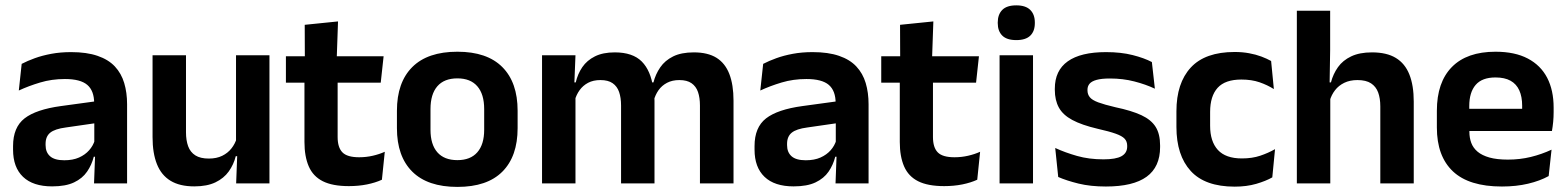

<svg xmlns="http://www.w3.org/2000/svg" viewBox="-20 -702 6002 735"><path d="M340 0 344.5 -120 341 -131V-284.5L340.5 -306.5Q340.5 -354.5 314.2 -377Q288 -399.5 228.5 -399.5Q178 -399.5 133.8 -386.2Q89.5 -373 52 -355.5L63 -457.5Q85 -469 113.2 -479.2Q141.5 -489.5 176.5 -496Q211.5 -502.5 252 -502.5Q312 -502.5 353.5 -488.2Q395 -474 419.8 -447.5Q444.5 -421 455.5 -384.2Q466.5 -347.5 466.5 -303V0ZM179.5 11.5Q106.5 11.5 68.2 -25Q30 -61.5 30 -129V-143Q30 -214.5 74 -248.8Q118 -283 213.5 -296L352.5 -315L360 -232.5L232 -214Q190 -208.5 172.2 -194Q154.5 -179.5 154.5 -151.5V-146.5Q154.5 -119 171.8 -103.8Q189 -88.5 226 -88.5Q259 -88.5 282.5 -99Q306 -109.5 321.2 -126.8Q336.5 -144 343 -165.5L361 -102H339Q331 -70.5 313.2 -44.8Q295.5 -19 263.5 -3.8Q231.5 11.5 179.5 11.5Z M692 -490.5V-195.5Q692 -165 700.2 -142.2Q708.5 -119.5 727.8 -107.2Q747 -95 779.5 -95Q809 -95 830.5 -105.5Q852 -116 866 -133.8Q880 -151.5 886.5 -173.5L906.5 -104H882.5Q874.5 -72 855.8 -45.8Q837 -19.5 804.8 -4Q772.5 11.5 724 11.5Q668 11.5 632.8 -10Q597.5 -31.5 580.8 -73.5Q564 -115.5 564 -177V-490.5ZM1011.5 -490.5V0H884L888.5 -119L883.5 -129.5V-490.5Z M1315.5 10.5Q1253 10.5 1215.8 -8.2Q1178.5 -27 1162 -65Q1145.5 -103 1145.5 -158.5V-444.5H1272.5V-177.5Q1272.5 -137.5 1290.8 -118.8Q1309 -100 1355 -100Q1382 -100 1407 -105.8Q1432 -111.5 1453 -121L1442 -14Q1417 -2.5 1384.8 4Q1352.5 10.5 1315.5 10.5ZM1074.5 -385.5V-486.5H1448.5L1437.5 -385.5ZM1147 -477 1146.5 -607 1274 -620 1269 -477Z M1731 13.5Q1617 13.5 1558.2 -45Q1499.5 -103.5 1499.5 -211.5V-278Q1499.5 -386.5 1558.2 -445.2Q1617 -504 1731 -504Q1844.5 -504 1903 -445.2Q1961.5 -386.5 1961.5 -278V-211.5Q1961.5 -103.5 1903.2 -45Q1845 13.5 1731 13.5ZM1731 -89Q1781 -89 1807.2 -119Q1833.5 -149 1833.5 -205V-284.5Q1833.5 -341.5 1807.2 -371.8Q1781 -402 1731 -402Q1680.5 -402 1654.2 -371.8Q1628 -341.5 1628 -284.5V-205Q1628 -149 1654.2 -119Q1680.5 -89 1731 -89Z M2659.5 0V-298Q2659.5 -328 2652 -349.8Q2644.5 -371.5 2627.2 -383.5Q2610 -395.5 2580.5 -395.5Q2553.5 -395.5 2533.5 -385Q2513.5 -374.5 2501 -356.8Q2488.5 -339 2482.5 -316.5L2468.5 -386.5H2481.5Q2489.5 -418 2507.5 -444.2Q2525.5 -470.5 2556.8 -486Q2588 -501.5 2636 -501.5Q2689.5 -501.5 2722.8 -480.8Q2756 -460 2772 -418.8Q2788 -377.5 2788 -316.5V0ZM2055 0V-490.5H2183L2178 -366L2183 -360.5V0ZM2357.5 0V-298Q2357.5 -328 2350 -349.8Q2342.5 -371.5 2325.2 -383.5Q2308 -395.5 2278.5 -395.5Q2251 -395.5 2231.2 -385Q2211.5 -374.5 2198.8 -356.8Q2186 -339 2180 -316.5L2160 -386.5H2184Q2191.5 -419 2209.2 -445Q2227 -471 2257.5 -486.2Q2288 -501.5 2333.5 -501.5Q2402 -501.5 2436.8 -466.5Q2471.5 -431.5 2480.5 -364.5Q2482.5 -354.5 2484 -341.2Q2485.5 -328 2485.5 -316.5V0Z M3178.5 0 3183 -120 3179.5 -131V-284.5L3179 -306.5Q3179 -354.5 3152.8 -377Q3126.5 -399.5 3067 -399.5Q3016.5 -399.5 2972.2 -386.2Q2928 -373 2890.5 -355.5L2901.5 -457.5Q2923.5 -469 2951.8 -479.2Q2980 -489.5 3015 -496Q3050 -502.5 3090.5 -502.5Q3150.5 -502.5 3192 -488.2Q3233.5 -474 3258.2 -447.5Q3283 -421 3294 -384.2Q3305 -347.5 3305 -303V0ZM3018 11.5Q2945 11.5 2906.8 -25Q2868.5 -61.5 2868.5 -129V-143Q2868.5 -214.5 2912.5 -248.8Q2956.5 -283 3052 -296L3191 -315L3198.5 -232.5L3070.5 -214Q3028.5 -208.5 3010.8 -194Q2993 -179.5 2993 -151.5V-146.5Q2993 -119 3010.2 -103.8Q3027.5 -88.5 3064.5 -88.5Q3097.5 -88.5 3121 -99Q3144.5 -109.5 3159.8 -126.8Q3175 -144 3181.5 -165.5L3199.5 -102H3177.5Q3169.5 -70.5 3151.8 -44.8Q3134 -19 3102 -3.8Q3070 11.5 3018 11.5Z M3594.5 10.5Q3532 10.5 3494.8 -8.2Q3457.5 -27 3441 -65Q3424.5 -103 3424.5 -158.5V-444.5H3551.5V-177.5Q3551.5 -137.5 3569.8 -118.8Q3588 -100 3634 -100Q3661 -100 3686 -105.8Q3711 -111.5 3732 -121L3721 -14Q3696 -2.5 3663.8 4Q3631.5 10.5 3594.5 10.5ZM3353.5 -385.5V-486.5H3727.5L3716.5 -385.5ZM3426 -477 3425.5 -607 3553 -620 3548 -477Z M3806.5 0V-490.5H3934.5V0ZM3870.5 -548.5Q3834 -548.5 3816.8 -565.8Q3799.5 -583 3799.5 -613.5V-616Q3799.5 -646.5 3816.8 -664Q3834 -681.5 3870.5 -681.5Q3906.5 -681.5 3924 -664Q3941.5 -646.5 3941.5 -616V-613.5Q3941.5 -582.5 3924 -565.5Q3906.5 -548.5 3870.5 -548.5Z M4213.5 12Q4154.5 12 4108.8 0.8Q4063 -10.5 4031 -24.5L4019.5 -135.5Q4057.5 -118 4103.2 -105Q4149 -92 4204 -92Q4252 -92 4273.5 -104.2Q4295 -116.5 4295 -141V-144Q4295 -160.5 4285.2 -171Q4275.5 -181.5 4251 -190.2Q4226.5 -199 4182 -209Q4120.5 -223.5 4084.8 -242.8Q4049 -262 4033.5 -290.2Q4018 -318.5 4018 -358V-362.5Q4018 -432 4067.5 -467.2Q4117 -502.5 4214 -502.5Q4271.5 -502.5 4315.8 -491.2Q4360 -480 4389.5 -464.5L4401 -362.5Q4366 -379 4322.5 -390.2Q4279 -401.5 4229 -401.5Q4196.5 -401.5 4177.8 -396.2Q4159 -391 4151 -381.5Q4143 -372 4143 -358.5V-356Q4143 -341 4151.8 -330Q4160.5 -319 4184 -310.2Q4207.5 -301.5 4250 -291.5Q4312 -278.5 4349.5 -261Q4387 -243.5 4404 -216.2Q4421 -189 4421 -145V-139Q4421 -63 4369.5 -25.5Q4318 12 4213.5 12Z M4706.5 12.5Q4593 12.5 4538.2 -47.5Q4483.5 -107.5 4483.5 -216V-276Q4483.5 -384 4538.5 -443.5Q4593.5 -503 4706.5 -503Q4736 -503 4761.8 -498.2Q4787.5 -493.5 4808.8 -485.5Q4830 -477.5 4846 -468.5L4856.5 -361Q4832 -376.5 4801.8 -387Q4771.5 -397.5 4732 -397.5Q4670 -397.5 4641.2 -365.8Q4612.5 -334 4612.5 -273.5V-220.5Q4612.5 -160.5 4642.2 -128Q4672 -95.5 4734 -95.5Q4773.5 -95.5 4804 -105.8Q4834.5 -116 4861 -131L4850.5 -23Q4826 -9 4789 1.8Q4752 12.5 4706.5 12.5Z M5264 0V-294.5Q5264 -325.5 5255.8 -348Q5247.5 -370.5 5228.5 -383Q5209.5 -395.5 5176.5 -395.5Q5147.5 -395.5 5126 -385Q5104.5 -374.5 5090.8 -356.8Q5077 -339 5070.5 -316.5L5044.5 -386.5H5075Q5083.5 -419 5102 -445Q5120.5 -471 5152.5 -486.2Q5184.5 -501.5 5232 -501.5Q5288.5 -501.5 5323.5 -480.2Q5358.5 -459 5375.2 -417Q5392 -375 5392 -313V0ZM4944.5 0V-661H5072V-510L5069.5 -357.5L5072.5 -348V0Z M5729.5 12Q5603.5 12 5542 -46Q5480.5 -104 5480.5 -214V-278Q5480.5 -387 5538 -445.5Q5595.5 -504 5705 -504Q5779 -504 5828.5 -478Q5878 -452 5902.8 -404.2Q5927.5 -356.5 5927.5 -290V-272.5Q5927.5 -254.5 5925.8 -235.8Q5924 -217 5921 -200.5H5805Q5806.5 -228 5806.8 -252.8Q5807 -277.5 5807 -297.5Q5807 -332 5796 -356.2Q5785 -380.5 5762.5 -393Q5740 -405.5 5705 -405.5Q5653.5 -405.5 5629 -377Q5604.5 -348.5 5604.5 -296V-250.5L5605 -236V-197.5Q5605 -174.5 5612.2 -155Q5619.5 -135.5 5636.5 -121.2Q5653.5 -107 5681.8 -99Q5710 -91 5752.5 -91Q5798.5 -91 5840.2 -101.2Q5882 -111.5 5919.5 -129L5908.5 -28Q5875 -9.5 5829.8 1.2Q5784.5 12 5729.5 12ZM5548.5 -200.5V-285.5H5895V-200.5Z"/></svg>

Font: Anek Latin Medium SemiBold
Style: Regular
Weight: 600
Version: Version 1.003